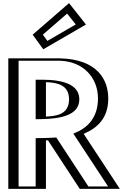

<svg xmlns="http://www.w3.org/2000/svg" viewBox="-20 -1194 834 1214"><path d="M57.5 -825H358.5C557.4 -820.4 639.7 -697.9 639.5 -571C639.3 -445.9 570.6 -379.9 487.5 -345.1L714.5 0H507.5L305.9 -307.8C283 -306.5 262.3 -306.1 245.5 -306V0H57.5ZM245.5 -456C337 -458 441.2 -468.2 441.5 -565C441.8 -656 354.5 -675 245.5 -675ZM208.5 -976 264.5 -899 502.5 -1037 411.5 -1152ZM72.5 -810H358.3C549.3 -805.6 624.7 -690.5 624.5 -571C624.3 -452.6 561 -392.1 481.7 -358.9L465 -351.9L686.7 -15H515.6L313.7 -323.3C290.4 -321.9 263.8 -321.1 245.4 -321L230.5 -320.9V-15H72.5ZM245.8 -441 230.5 -440.7V-690H245.5C352.6 -690 456.9 -671.2 456.5 -564.9C456.1 -451.9 333.7 -442.9 245.8 -441ZM228.7 -973.7 409.5 -1130.4 480 -1041.3 268.7 -918.8ZM72.5 -810V-15H230.5V-320.9L245.4 -321C263.7 -321.1 290.5 -321.9 313.7 -323.3L515.6 -15H686.7L465 -351.9L481.7 -358.9C561 -392.1 624.3 -452.6 624.5 -571C624.7 -690.5 549.3 -805.6 358.3 -810ZM245.8 -441C333.7 -442.9 456.1 -451.9 456.5 -564.9C456.9 -671.2 352.6 -690 245.5 -690H230.5V-440.7ZM228.7 -973.7 268.7 -918.8 480 -1041.3 409.5 -1130.4ZM57.5 -825V0H245.5V-306C262.3 -306.1 283 -306.5 305.9 -307.8L507.5 0H714.5L487.5 -345.1C570.5 -379.9 639.3 -445.9 639.5 -571C639.7 -697.9 557.3 -820.4 358.5 -825ZM245.5 -456V-675C354.5 -675 441.8 -655.9 441.5 -565C441.2 -468.1 337 -458 245.5 -456ZM208.5 -976 411.5 -1152 502.5 -1037 264.5 -899ZM97.5 -810H357.2C509.4 -805.8 599.7 -700.5 599.5 -571C599.3 -447.6 531 -385.8 457.7 -355.1L443.6 -349.2L663.4 -15H538.9L335.9 -324.8L299.6 -322.6C280.8 -321.5 263.3 -321.1 244.7 -321L205.5 -320.7V-15H97.5ZM247.8 -441C354.7 -443.4 481.1 -461.9 481.5 -565C481.8 -660.5 377.7 -690 245.5 -690H205.5V-440.1ZM250.8 -974.9 404.5 -1108.1 458.9 -1039.3 279.5 -935.3ZM32.5 -825V0H270.5V-306.3C275.2 -306.5 280.8 -306.6 283.3 -306.7L484.2 0H737.7L508.9 -347.8C599 -385.6 664.3 -449.2 664.5 -571C664.7 -688.1 597.4 -819.6 359.6 -825ZM270.5 -456.9V-674.6C341.9 -671.8 416.8 -658.1 416.5 -565C416.2 -468.5 333 -460 270.5 -456.9ZM186.4 -974.8 253.6 -882.4 523.6 -1038.9 416.5 -1174.3Z"/></svg>

Font: Hussar Outliner
Style: Regular
Weight: 700
Foundry: Cannot Into Space Fonts
Version: Version 0.92